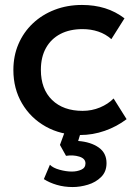

<svg xmlns="http://www.w3.org/2000/svg" viewBox="-20 -530 556 775"><path d="M303.5 15Q225.5 15 164.5 -19.2Q103.5 -53.5 68.8 -112.8Q34 -172 34 -247.5Q34 -304.5 54.5 -352.2Q75 -400 112.5 -435.5Q150 -471 200.8 -490.5Q251.5 -510 311 -510Q361 -510 403.8 -496.8Q446.5 -483.5 482.5 -456L429.5 -372Q406.5 -392.5 376.8 -402.5Q347 -412.5 313.5 -412.5Q261.5 -412.5 224 -393Q186.5 -373.5 165.8 -336.8Q145 -300 145 -248Q145 -170.5 190.2 -126.5Q235.5 -82.5 313.5 -82.5Q350.5 -82.5 383.5 -96.2Q416.5 -110 438.5 -132.5L491 -49Q451.5 -19 403 -2Q354.5 15 303.5 15ZM273.5 225Q239 225 209.2 216.2Q179.5 207.5 157 193L181.5 135Q194 148 220.5 155.2Q247 162.5 270 162.5Q291 162.5 308 155Q325 147.5 325 129.5Q325 110 300.2 102.2Q275.5 94.5 246.5 99L222 55L249.5 -20H313.5L295.5 39Q346.5 43 378.2 65.2Q410 87.5 410 128.5Q410 163 388.2 184.5Q366.5 206 335 215.5Q303.5 225 273.5 225Z"/></svg>

Font: Geologica Roman
Style: Regular
Weight: 400
Designer: Sindre Bremnes, Frode Helland
Foundry: Monokrom Skriftforlag AS
Version: Version 1.010;gftools[0.9.28]